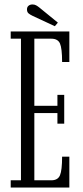

<svg xmlns="http://www.w3.org/2000/svg" viewBox="-20 -841 370 861"><path d="M28 0V-32.5H74V-667.5H28V-700H291V-563H258.5Q258.5 -624 249 -645.8Q239.5 -667.5 210 -667.5H134V-366.5H237.5V-415.5H268V-286.5H237.5V-334H134V-32.5H210Q239.5 -32.5 249 -55Q258.5 -77.5 258.5 -138.5H291V0ZM226 -723.5 127 -769.5Q114.5 -775.5 107.8 -781.2Q101 -787 101 -799Q101 -809.5 108 -815.2Q115 -821 125.5 -821Q135 -821 141.8 -817.2Q148.5 -813.5 155.5 -808L239.5 -739.5Z"/></svg>

Font: Imbue 10pt Light
Style: Regular
Weight: 300
Designer: Tyler Finck
Foundry: Etcetera Type Company
Version: Version 1.102; ttfautohint (v1.8.3)